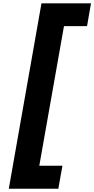

<svg xmlns="http://www.w3.org/2000/svg" viewBox="-20 -938 571 1162"><path d="M33.2 204.1 231 -918H530.8L506.8 -779.8H367.2L217.8 64.9H357.9L333 204.1Z"/></svg>

Font: SVN-Poppins
Style: Bold Italic
Weight: 700
Italic angle: -10°
Designer: Ninad Kale (Devanagari), Jonny Pinhorn (Latin)
Foundry: Indian Type Foundry
Version: Version 3.002 2017